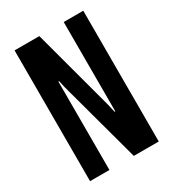

<svg xmlns="http://www.w3.org/2000/svg" viewBox="-177 -828 837 927"><g transform="rotate(-30 241.0 -364.5)"><path d="M50 0V-729H188L310 -275L320 -231H324V-729H433V0H294L171 -453L162 -493H158V0Z"/></g></svg>

Font: Hubot Sans Condensed SemiBold
Style: Regular
Weight: 600
Width: 3
Designer: Deni Anggara
Foundry: GitHub, Inc., Subsidiary of Microsoft Corporation
Version: Version 2.000